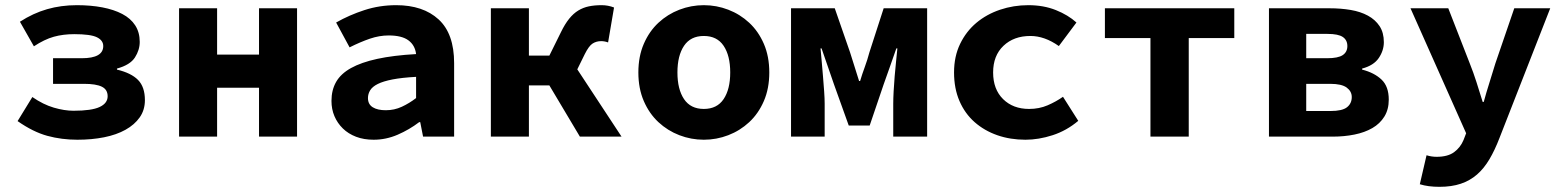

<svg xmlns="http://www.w3.org/2000/svg" viewBox="-20 -528 6040 742"><path d="M279 12Q218 12 163 -3Q108 -18 48 -60L105 -153Q147 -124 188 -112Q229 -100 264 -100Q334 -100 365 -114.5Q396 -129 396 -156Q396 -182 373.5 -193Q351 -204 305 -204H185V-303H296Q379 -303 379 -350Q379 -372 354.5 -384Q330 -396 267 -396Q224 -396 188 -386Q152 -376 111 -349L57 -444Q108 -477 162 -492.5Q216 -508 277 -508Q331 -508 375.5 -499.5Q420 -491 452.5 -474Q485 -457 502.5 -430Q520 -403 520 -366Q520 -335 501.5 -306Q483 -277 432 -263V-259Q487 -246 513.5 -219Q540 -192 540 -141Q540 -103 520 -74.5Q500 -46 465 -26.5Q430 -7 382.5 2.5Q335 12 279 12Z M672 0V-496H819V-317H981V-496H1128V0H981V-189H819V0Z M1424 12Q1386 12 1356 0.5Q1326 -11 1305 -31.5Q1284 -52 1272.5 -79Q1261 -106 1261 -138Q1261 -180 1279 -211.5Q1297 -243 1336.5 -265Q1376 -287 1438 -300.5Q1500 -314 1588 -319Q1584 -353 1558.5 -372Q1533 -391 1482 -391Q1446 -391 1409.5 -378.5Q1373 -366 1331 -345L1279 -441Q1330 -470 1388.5 -489Q1447 -508 1511 -508Q1615 -508 1675 -453Q1735 -398 1735 -284V0H1615L1604 -56H1600Q1562 -27 1517 -7.5Q1472 12 1424 12ZM1471 -102Q1504 -102 1533 -115.5Q1562 -129 1588 -149V-231Q1533 -228 1497 -221Q1461 -214 1440 -203.5Q1419 -193 1410.5 -179Q1402 -165 1402 -149Q1402 -125 1420.5 -113.5Q1439 -102 1471 -102Z M1877 0V-496H2024V-313H2103L2148 -404Q2163 -435 2179.5 -455.5Q2196 -476 2215 -487.5Q2234 -499 2256 -503.5Q2278 -508 2305 -508Q2330 -508 2353 -499L2330 -364Q2317 -369 2303 -369Q2285 -369 2270.5 -360Q2256 -351 2240 -319L2211 -260L2382 0H2221L2103 -198H2024V0Z M2700 12Q2651 12 2605.5 -5.5Q2560 -23 2524.5 -56Q2489 -89 2468 -137.5Q2447 -186 2447 -248Q2447 -310 2468 -358.5Q2489 -407 2524.5 -440Q2560 -473 2605.5 -490.5Q2651 -508 2700 -508Q2749 -508 2794.5 -490.5Q2840 -473 2875.5 -440Q2911 -407 2932 -358.5Q2953 -310 2953 -248Q2953 -186 2932 -137.5Q2911 -89 2875.5 -56Q2840 -23 2794.5 -5.5Q2749 12 2700 12ZM2700 -107Q2751 -107 2776.5 -145Q2802 -183 2802 -248Q2802 -313 2776.5 -351Q2751 -389 2700 -389Q2649 -389 2623.5 -351Q2598 -313 2598 -248Q2598 -183 2623.5 -145Q2649 -107 2700 -107Z M3037 0V-496H3206L3265 -326Q3274 -296 3283 -269Q3292 -242 3300 -215H3304Q3312 -242 3322 -269Q3332 -296 3340 -326L3395 -496H3563V0H3432V-127Q3432 -147 3433.5 -175Q3435 -203 3437.5 -233Q3440 -263 3443 -291.5Q3446 -320 3448 -341H3444Q3433 -308 3419.5 -271Q3406 -234 3395 -202L3341 -43H3260L3203 -202Q3192 -234 3179 -271.5Q3166 -309 3155 -341H3151Q3153 -320 3155.5 -291.5Q3158 -263 3160.5 -233Q3163 -203 3165 -175Q3167 -147 3167 -127V0Z M3943 12Q3884 12 3834 -5.5Q3784 -23 3746.5 -56Q3709 -89 3688 -137.5Q3667 -186 3667 -248Q3667 -310 3690.5 -358.5Q3714 -407 3753.5 -440Q3793 -473 3845 -490.5Q3897 -508 3954 -508Q4013 -508 4060.5 -489Q4108 -470 4140 -441L4072 -350Q4017 -389 3962 -389Q3898 -389 3858 -351Q3818 -313 3818 -248Q3818 -183 3856.5 -145Q3895 -107 3957 -107Q3996 -107 4028.5 -121Q4061 -135 4088 -154L4147 -61Q4102 -23 4048 -5.5Q3994 12 3943 12Z M4426 0V-381H4250V-496H4750V-381H4574V0Z M4884 0V-496H5118Q5162 -496 5200 -489.5Q5238 -483 5266.5 -467.5Q5295 -452 5311.5 -427Q5328 -402 5328 -365Q5328 -333 5308.5 -304Q5289 -275 5244 -263V-259Q5291 -247 5319 -220.5Q5347 -194 5347 -143Q5347 -105 5330 -77.5Q5313 -50 5283.5 -33Q5254 -16 5214.5 -8Q5175 0 5131 0ZM5028 -303H5109Q5151 -303 5169 -315Q5187 -327 5187 -350Q5187 -373 5169.5 -385Q5152 -397 5110 -397H5028ZM5028 -99H5122Q5167 -99 5185.5 -113.5Q5204 -128 5204 -153Q5204 -175 5184.5 -189.5Q5165 -204 5121 -204H5028Z M5543 194Q5521 194 5502 191.5Q5483 189 5467 184L5493 72Q5512 78 5532 78Q5575 78 5599.5 60Q5624 42 5636 13L5646 -13L5431 -496H5577L5660 -283Q5674 -248 5686 -210.5Q5698 -173 5710 -134H5714Q5724 -171 5736 -208.5Q5748 -246 5759 -283L5832 -496H5971L5775 5Q5757 52 5736 87.5Q5715 123 5688 146.5Q5661 170 5625.5 182Q5590 194 5543 194Z"/></svg>

Font: Source Code Pro
Style: Bold
Weight: 700
Monospace: yes
Designer: Paul D. Hunt, Teo Tuominen
Foundry: Adobe Systems Incorporated
Version: Version 2.030;PS 1.000;hotconv 16.6.51;makeotf.lib2.5.65220